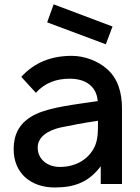

<svg xmlns="http://www.w3.org/2000/svg" viewBox="-20 -830 633 866"><path d="M457.3 -630.2 192.7 -729.2 221.9 -810.4 487.5 -710.4ZM530.2 0V-340.6C530.2 -409.4 513.5 -476 460.4 -520.8C421.9 -554.2 362.5 -578.1 304.2 -578.1C208.3 -578.1 134.4 -546.9 76 -483.3L141.7 -411.5C184.4 -458.3 236.5 -475 294.8 -475C367.7 -475 415.6 -439.6 420.8 -374C325 -359.4 210.4 -347.9 140.6 -314.6C69.8 -280.2 41.7 -228.1 41.7 -156.2C41.7 -51 116.7 15.6 227.1 15.6C317.7 15.6 381.2 -9.4 434.4 -80.2V0ZM401 -157.3C371.9 -107.3 317.7 -77.1 250 -77.1C192.7 -77.1 150 -112.5 150 -164.6C150 -213.5 197.9 -242.7 254.2 -255.2C297.9 -264.6 359.4 -276 421.9 -285.4C421.9 -235.4 422.9 -193.8 401 -157.3Z"/></svg>

Font: Manrope Semibold
Style: Regular
Weight: 600
Width: 4
Designer: Michael Sharanda
Foundry: Michael Sharanda
Version: Version 2.000;PS 002.000;hotconv 1.0.88;makeotf.lib2.5.64775